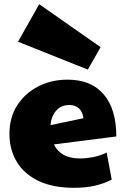

<svg xmlns="http://www.w3.org/2000/svg" viewBox="-20 -888 595 916"><path d="M361 -132Q390 -132 422.5 -138Q455 -144 489 -160L513 -31Q476 -12 432.5 -2Q389 8 333 8Q232 8 163.5 -25Q95 -58 60 -116Q25 -174 25 -250Q25 -328 62.5 -386Q100 -444 163 -476Q226 -508 302 -508Q415 -508 475 -437.5Q535 -367 535 -237L237 -199Q270 -132 361 -132ZM221 -291 378 -324Q374 -356 356 -371.5Q338 -387 311 -387Q271 -387 247.5 -359.5Q224 -332 221 -291ZM399 -556 66 -689 167 -868 460 -663Z"/></svg>

Font: Paytone One
Style: Regular
Weight: 400
Designer: Vernon Adams
Foundry: Vernon Adams
Version: Version 1.002; ttfautohint (v1.8.4.7-5d5b);gftools[0.9.23]